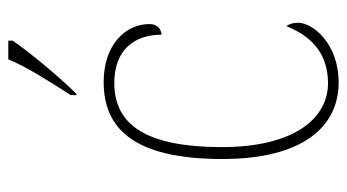

<svg xmlns="http://www.w3.org/2000/svg" viewBox="-202 -604 816 451"><g transform="rotate(-90 205.5 -378.0)"><path d="M208 -619V-606H211C251 -646 313 -721 336 -756V-766H292C274 -721 237 -665 208 -619ZM238 10C328 10 378 -50 378 -85C378 -98 375 -106 370 -113C350 -62 313 -16 238 -15C152 -14 86 -97 86 -264C86 -456 147 -517 237 -517C315 -517 350 -469 350 -406C363 -407 375 -416 375 -434C375 -492 325 -542 239 -542C133 -542 58 -476 58 -263C58 -70 137 10 238 10Z"/></g></svg>

Font: Noto Serif Myanmar SemiCondensed Thin
Style: Regular
Weight: 100
Width: 4
Designer: Ben Mitchell and the Monotype Design Team
Foundry: Monotype Imaging Inc.
Version: Version 2.106